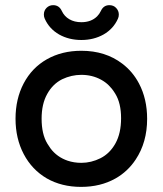

<svg xmlns="http://www.w3.org/2000/svg" viewBox="-20 -712 634 748"><path d="M429.2 -346.7Q421.4 -359.4 415.5 -366.5Q409.7 -373.5 403.8 -379.4Q391.1 -392.1 374 -401.4Q339.4 -420.4 296.9 -420.4Q258.3 -420.4 222.2 -403.3Q185.5 -384.8 164.1 -346.2Q142.1 -307.1 142.1 -250Q142.1 -189 164.6 -152.3Q171.4 -141.1 176.8 -133.8Q202.1 -100.1 243.7 -85.9Q268.6 -77.6 296.9 -77.6Q335.4 -77.6 371.6 -95.7Q408.2 -114.3 429.9 -153.6Q451.7 -192.9 451.7 -251.5Q451.7 -310.1 429.2 -346.7ZM72.3 -387.2Q104.5 -448.2 162.8 -481.2Q221.2 -514.2 296.9 -514.2Q390.6 -514.2 456.5 -463.9Q497.1 -433.1 521.5 -386.7Q553.2 -326.7 553.2 -249Q553.2 -157.7 508.8 -90.8Q478 -43.9 429.7 -16.6Q371.6 16.1 295.9 16.1Q220.2 16.1 162.1 -17.1Q104.5 -50.8 72.5 -111.6Q40.5 -172.4 40.5 -249.5Q40.5 -326.7 72.3 -387.2ZM150.9 -655.3Q150.9 -670.9 161.4 -681.4Q171.9 -691.9 187 -691.9Q210.4 -691.9 220.7 -669.4Q230.5 -648.4 250.2 -637Q270 -625.5 296.9 -625.5Q335.4 -625.5 358.4 -648.4Q367.2 -657.2 373 -669.4Q383.3 -691.9 406.2 -691.9Q422.4 -691.9 432.6 -680.9Q442.9 -669.9 442.9 -655.3Q442.9 -646.5 439.5 -639.2Q421.9 -599.6 383.3 -577.6Q345.2 -556.2 296.9 -556.2Q248.5 -556.2 210.4 -577.6Q171.9 -599.6 154.3 -639.2Q150.9 -646.5 150.9 -655.3Z"/></svg>

Font: YuPearl-Medium
Style: Medium
Weight: 500
Designer: Max Yao
Foundry: Max-Everyday
Version: Version 1.011; ttfautohint (v1.8.3)